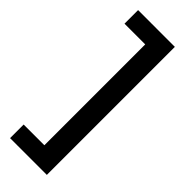

<svg xmlns="http://www.w3.org/2000/svg" viewBox="-271 -700 874 874"><g transform="rotate(45 166.0 -263.0)"><path d="M25 149.2V61.7H158.3V-587.5H25V-675H261.7V149.2Z"/></g></svg>

Font: Funnel Sans Medium
Style: Regular
Weight: 500
Version: Version 1.000; Beta; Release 5; Build 24; ttfautohint (v1.8.